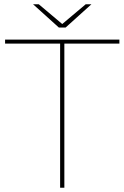

<svg xmlns="http://www.w3.org/2000/svg" viewBox="-20 -887 588 907"><path d="M264 0V-681H4V-700H544V-681H284V0ZM258 -757 136 -867H163L277 -771H271L385 -867H412L290 -757Z"/></svg>

Font: Montserrat Thin Thin
Style: Regular
Weight: 250
Version: Version 9.000